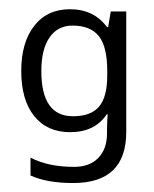

<svg xmlns="http://www.w3.org/2000/svg" viewBox="-20 -287 340 424"><path d="M134.3 -266.6Q187.5 -266.6 216.3 -227.1H218.8L224.6 -261.7H258.8V4.4Q258.8 117.2 141.6 117.2Q84 117.2 47.4 100.6V61Q85.9 81.5 144 81.5Q177.7 81.5 197 61.8Q216.3 42 216.3 7.8V-2.4Q216.3 -8.3 216.8 -19.3Q217.3 -30.3 217.8 -34.7H215.8Q189.5 4.9 134.8 4.9Q84 4.9 55.4 -30.8Q26.9 -66.4 26.9 -130.4Q26.9 -192.9 55.4 -229.7Q84 -266.6 134.3 -266.6ZM140.1 -230.5Q107.4 -230.5 89.4 -204.3Q71.3 -178.2 71.3 -129.9Q71.3 -30.3 141.1 -30.3Q180.7 -30.3 198.7 -51.5Q216.8 -72.8 216.8 -120.1V-130.4Q216.8 -184.1 198.2 -207.3Q179.7 -230.5 140.1 -230.5Z"/></svg>

Font: NotoSansOldHungarianUI
Style: Regular
Weight: 400
Designer: Monotype Design Team
Foundry: Monotype Imaging Inc.
Version: Version 1001.000; ttfautohint (v1.8.4.7-5d5b)